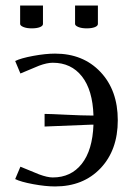

<svg xmlns="http://www.w3.org/2000/svg" viewBox="-20 -670 481 698"><path d="M252.9 -649.9H335.9V-583Q335.9 -575.7 324.7 -571.3Q313.5 -566.9 294.9 -566.9Q276.9 -566.9 264.9 -571.8Q252.9 -576.7 252.9 -583ZM53.2 -649.9H136.2V-583Q136.2 -575.7 125 -571.3Q113.8 -566.9 95.2 -566.9Q77.1 -566.9 65.2 -571.8Q53.2 -576.7 53.2 -583ZM180.2 -475.1Q282.2 -475.1 345.2 -408.4Q408.2 -341.8 408.2 -232.9Q408.2 -124.5 345.5 -58.3Q282.7 7.8 180.2 7.8Q145.5 7.8 100.6 -0.5Q55.7 -8.8 35.2 -19L54.2 -64L122.1 -36.1Q152.3 -24.9 171.9 -24.9Q238.3 -24.9 277.3 -74.5Q316.4 -124 319.8 -216.8H312L142.1 -210V-255.9Q160.6 -255.9 220.2 -252.9Q279.8 -250 312 -250H319.8Q316.9 -342.8 277.8 -392.3Q238.8 -441.9 171.9 -441.9Q150.9 -441.9 122.1 -431.2L54.2 -402.8L35.2 -448.2Q55.7 -458.5 100.6 -466.8Q145.5 -475.1 180.2 -475.1Z"/></svg>

Font: Resagokr
Style: Regular
Weight: 500
Designer: gluk
Foundry: gluk
Version: Version 0.95